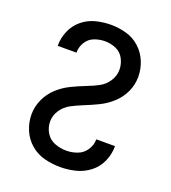

<svg xmlns="http://www.w3.org/2000/svg" viewBox="-137 -844 849 954"><g transform="rotate(20 288.0 -367.5)"><path d="M290 8Q331 8 371 -2Q411 -12 444 -37.5Q477 -63 494 -101.5Q511 -140 511 -181V-183H412Q412 -183 412 -182Q412 -152 394.5 -126Q377 -100 348.5 -89.5Q320 -79 290 -79Q259 -79 229 -90.5Q199 -102 182.5 -129.5Q166 -157 166 -188Q166 -221 185 -249Q204 -277 232.5 -292Q261 -307 291 -319L293 -320Q331 -335 368 -353Q405 -371 436 -399.5Q467 -428 484.5 -466Q502 -504 502 -546Q502 -587 486 -626Q470 -665 439 -693Q408 -721 368 -732Q328 -743 287 -743Q247 -743 207.5 -733Q168 -723 136.5 -697Q105 -671 89 -633.5Q73 -596 73 -556V-554H173Q172 -554 172 -555Q172 -584 187.5 -609.5Q203 -635 230.5 -645.5Q258 -656 287 -656Q317 -656 345 -644Q373 -632 387.5 -604.5Q402 -577 402 -547Q402 -515 384 -487Q366 -459 337.5 -443.5Q309 -428 279 -417L277 -416Q238 -401 201 -383Q164 -365 133 -336.5Q102 -308 84.5 -269.5Q67 -231 67 -190Q67 -148 83.5 -108.5Q100 -69 132.5 -41Q165 -13 206.5 -2.5Q248 8 290 8Z"/></g></svg>

Font: Iosevka Sparkle Medium
Style: Regular
Weight: 500
Designer: Belleve Invis
Foundry: Belleve Invis
Version: Version 4.5.0; ttfautohint (v1.8.3)